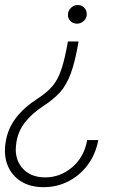

<svg xmlns="http://www.w3.org/2000/svg" viewBox="-21 -573 511 782"><path d="M299 -404.1Q285.2 -322.1 267.4 -274Q249.6 -225.9 223 -196.7Q196.4 -167.6 156.6 -142Q108.3 -110.1 80.6 -74.4Q52.9 -38.7 45.8 6.4Q35.2 70 68.4 109.7Q101.6 149.5 163.7 149.5Q223.7 149.5 272.4 108.8Q321 68.2 334.2 -2.5H379.3Q368.6 55 336.6 98.2Q304.7 141.3 258 165.3Q211.3 189.3 157 189.3Q101.9 189.3 64.3 165.5Q26.6 141.7 9.9 100.1Q-6.7 58.6 2.1 5Q11 -49.7 43.9 -92.7Q76.7 -135.7 132.8 -171.9Q169.7 -195.7 192.1 -221.6Q214.5 -247.5 228.7 -289.6Q242.9 -331.7 255.7 -404.1ZM295.8 -552.6Q312.1 -552.6 322.4 -541.4Q332.7 -530.2 332.4 -514.2Q331.7 -498.2 319.8 -487.4Q307.9 -476.6 292.3 -476.6Q276.3 -476.6 265.6 -487.6Q255 -498.6 255.7 -514.2Q256.4 -530.2 268.3 -541.4Q280.2 -552.6 295.8 -552.6Z"/></svg>

Font: Inter UI Extra Light
Style: Italic
Weight: 200
Italic angle: -9.39999°
Designer: Rasmus Andersson
Foundry: rsms
Version: 3.2;8d6f07862